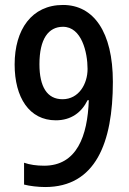

<svg xmlns="http://www.w3.org/2000/svg" viewBox="-20 -744 521 774"><path d="M435 -414C435 -616 357 -724 234 -724C108 -724 39 -625 39 -484C39 -351 98 -259 205 -259C267 -259 309 -291 333 -340H338C333 -196 290 -76 158 -76C127 -76 100 -80 77 -88V0C99 6 135 10 162 10C365 10 435 -168 435 -414ZM234 -636C309 -636 333 -533 333 -466C333 -406 298 -344 232 -344C170 -344 139 -394 139 -485C139 -587 175 -636 234 -636Z"/></svg>

Font: Noto Sans Lao Looped Condensed Medium
Style: Regular
Weight: 500
Width: 3
Designer: Mark Frömberg, Ben Mitchell
Foundry: The Fontpad Ltd
Version: Version 1.002